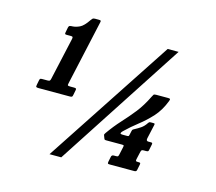

<svg xmlns="http://www.w3.org/2000/svg" viewBox="-112 -919 1224 1089"><g transform="rotate(15 500.0 -374.5)"><path d="M94.5 -333.5 99.5 -359Q101 -367.5 104.2 -369.2Q107.5 -371 116 -371H146Q156 -371 159.2 -373.8Q162.5 -376.5 164.5 -386L220 -635Q221.5 -643.5 219.5 -646.2Q217.5 -649 209.5 -649H185.5Q178 -649 175.5 -650.8Q173 -652.5 174.5 -660.5L180 -689Q182 -700 188.2 -702Q194.5 -704 204.5 -704Q223 -705 245.2 -715.2Q267.5 -725.5 294.5 -766Q299 -772.5 302.8 -775.8Q306.5 -779 317 -779H338Q347 -779 349.5 -777Q352 -775 350 -767L266 -387.5Q263 -375.5 266 -373.2Q269 -371 281 -371H301.5Q308.5 -371 312.5 -369.2Q316.5 -367.5 315 -360L309.5 -332Q308 -322 305 -319Q302 -316 292 -316H108.5Q97 -316 94.5 -318.8Q92 -321.5 94.5 -333.5ZM758.5 -720H822.5L334.5 30H265.5ZM775.5 -45 769 -13Q767.5 -2 755 -2H612Q602.5 -2 600 -3.8Q597.5 -5.5 599 -15L605 -44.5Q607 -57 619.5 -57H633Q641.5 -57 644 -59.5Q646.5 -62 648.5 -70.5L658 -114Q660.5 -125 659 -127Q657.5 -129 647 -129H557Q548.5 -129 546.5 -130.8Q544.5 -132.5 542.5 -138L537 -152.5Q535 -157.5 536.5 -160.2Q538 -163 541.5 -168.5Q575 -216 610 -254Q645 -292 678.5 -334Q712 -376 741 -435.5Q745 -444 748 -448Q751 -452 763 -452H831Q842 -452 844.2 -449.8Q846.5 -447.5 843 -437.5Q820.5 -378.5 784.8 -339.2Q749 -300 709 -269Q669 -238 633.5 -203.5Q626.5 -197 624.2 -190.5Q622 -184 638.5 -184H664Q671 -184 672.8 -186.2Q674.5 -188.5 676 -195.5L680.5 -216Q682.5 -225.5 685.8 -227.2Q689 -229 696 -233Q711.5 -241 728.5 -252.5Q745.5 -264 758.5 -284Q761 -288 763.8 -290.5Q766.5 -293 773 -293H788Q794.5 -293 796.2 -291.5Q798 -290 796.5 -283.5L778 -200.5Q774.5 -184 788 -184H803Q810 -184 811.5 -181.8Q813 -179.5 812 -173L806 -143.5Q804.5 -134.5 802 -131.8Q799.5 -129 790 -129H777Q768.5 -129 765 -126.8Q761.5 -124.5 759.5 -115.5L749.5 -71.5Q747.5 -62 749.5 -59.5Q751.5 -57 761 -57H765Q773 -57 775 -55Q777 -53 775.5 -45Z"/></g></svg>

Font: Besley* Condensed Heavy
Style: Italic
Weight: 800
Width: 3
Italic angle: -13°
Designer: Owen Earl
Foundry: indestructible type*
Version: Version 3.000; ttfautohint (v1.8.3)